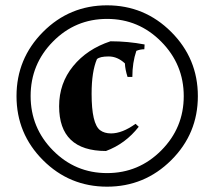

<svg xmlns="http://www.w3.org/2000/svg" viewBox="-20 -686 805 721"><path d="M141.5 -84.5Q42 -184 42 -325Q42 -466 141.5 -566Q241 -666 382 -666Q523 -666 623 -566Q723 -466 723 -325Q723 -184 623 -84.5Q523 15 382 15Q241 15 141.5 -84.5ZM382 -615Q263 -615 179 -530Q95 -445 95 -325.5Q95 -206 179 -121Q263 -36 382 -36Q501 -36 585.5 -121Q670 -206 670 -325Q670 -444 585.5 -529.5Q501 -615 382 -615ZM397 -185Q439 -185 489 -221L501 -210Q451 -146 378 -119Q202 -119 202 -287Q202 -373 254.5 -437.5Q307 -502 395 -531Q460 -531 523 -519L522 -501Q506 -501 492 -495Q477 -451 477 -397H459Q450 -425 449 -448Q421 -474 388 -474Q355 -474 344 -464Q324 -417 324 -334Q324 -221 356 -197Q372 -185 397 -185Z"/></svg>

Font: Almendra
Style: Bold
Weight: 700
Designer: Ana Sanfelippo
Foundry: Ana Sanfelippo
Version: Version 1.004